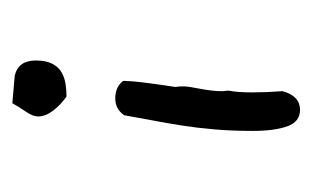

<svg xmlns="http://www.w3.org/2000/svg" viewBox="-120 -416 518 319"><g transform="rotate(-90 139.5 -256.0)"><path d="M199 -456Q199 -439 193.5 -428.5Q188 -418 179 -413Q170 -408 159.5 -406.5Q149 -405 139 -405Q125 -415 115.5 -427.5Q106 -440 106 -452Q106 -461 114 -472.5Q122 -484 128 -495L174 -491Q199 -485 199 -456ZM165 -311V-307Q165 -298 162.5 -277.5Q160 -257 155 -224Q156 -219 156 -210Q156 -204 152 -183Q148 -162 148 -147Q148 -144 148.5 -141Q149 -138 149 -136Q146 -122 146 -96Q146 -85 146.5 -72.5Q147 -60 148 -46Q140 -17 117 -17Q97 -17 89.5 -38.5Q82 -60 82 -95Q82 -130 84.5 -159Q87 -188 91 -213.5Q95 -239 99.5 -262.5Q104 -286 108 -309Q118 -324 136 -324Q155 -324 165 -311Z"/></g></svg>

Font: Gaegu
Style: Accents-Regular
Weight: 400
Designer: JIKJI
Foundry: JIKJI
Version: Version 1.00